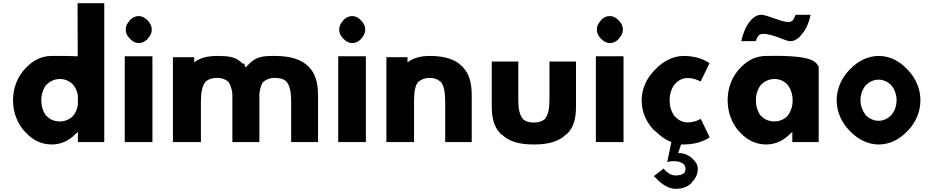

<svg xmlns="http://www.w3.org/2000/svg" viewBox="-20 -887 5865 1208"><path d="M273 -355H274C295 -377 325 -390 357 -390C389 -390 419 -377 441 -353C454 -337 466 -313 470 -286V-285V-228V-227C466 -200 455 -177 441 -159C421 -137 390 -123 357 -123C324 -123 295 -134 273 -157H272L270 -159C252 -183 240 -216 240 -256C240 -295 252 -328 271 -353ZM636 -866 635 -867H469L468 -866L469 -533H460H459C398 -536 332 -535 306 -535C242 -535 190 -508 147 -464L139 -456C91 -406 62 -335 62 -256C62 -177 91 -107 138 -57L146 -49C188 -5 241 22 306 22C366 22 417 -5 453 -42L470 -57V6L471 7H635L636 6Z M802 -639C815 -626 833 -616 853 -616C872 -616 890 -624 904 -637L911 -645V-646C925 -660 935 -679 935 -701C935 -723 925 -742 911 -756L904 -763C891 -776 873 -786 853 -786C834 -786 816 -778 802 -765L795 -757V-756C781 -742 771 -723 771 -701C771 -679 781 -660 795 -646ZM938 7 939 6V-532L938 -533H766L765 -532V6L766 7Z M1509 -485 1503 -490C1462 -531 1415 -535 1345 -535C1288 -535 1246 -523 1216 -505L1202 -494V-526L1201 -527H1069L1068 -526V6L1069 7H1243L1244 6V-246C1244 -305 1252 -346 1273 -373C1290 -388 1316 -397 1345 -397C1374 -397 1398 -389 1416 -373C1430 -355 1438 -329 1442 -297V6L1443 7H1611L1612 6V-297C1616 -329 1622 -354 1637 -373H1638C1656 -388 1680 -397 1709 -397C1738 -397 1765 -391 1783 -373C1804 -347 1812 -305 1812 -246V6L1813 7H1980L1981 6V-287C1981 -368 1963 -425 1926 -462V-463L1924 -466L1920 -470H1919C1876 -513 1808 -535 1709 -535C1635 -535 1593 -533 1543 -481L1538 -476C1538 -476 1536 -473 1534 -471L1526 -463L1520 -474L1517 -477H1519V-487H1509ZM1511 -478Z M2145 -639C2158 -626 2176 -616 2196 -616C2215 -616 2233 -624 2247 -637L2254 -645V-646C2268 -660 2278 -679 2278 -701C2278 -723 2268 -742 2254 -756L2247 -763C2234 -776 2216 -786 2196 -786C2177 -786 2159 -778 2145 -765L2138 -757V-756C2124 -742 2114 -723 2114 -701C2114 -679 2124 -660 2138 -646ZM2281 7 2282 6V-532L2281 -533H2109L2108 -532V6L2109 7Z M2585 -246C2585 -304 2590 -346 2612 -373L2614 -374H2615C2632 -388 2655 -397 2684 -397C2712 -397 2733 -389 2750 -374H2752L2753 -373C2774 -347 2781 -305 2781 -246V6L2782 7H2947L2948 6V-287C2948 -368 2930 -426 2893 -463V-464L2891 -467L2887 -471H2886C2843 -514 2779 -535 2684 -535C2628 -535 2588 -523 2559 -505L2544 -495V-526L2543 -527H2412L2411 -526V6L2412 7H2584L2585 6Z M3075 -500 3074 -499V-216C3074 -141 3090 -89 3124 -52V-54V-51L3127 -48L3134 -42H3135L3137 -41C3180 2 3244 22 3339 22C3434 22 3498 2 3541 -41L3543 -42H3544L3551 -48L3553 -50V-54V-50C3588 -87 3604 -140 3604 -216V-499L3603 -500H3438L3437 -499V-259C3437 -204 3430 -166 3409 -140L3408 -138C3391 -123 3368 -116 3339 -116C3310 -116 3288 -122 3270 -138L3269 -140C3248 -166 3241 -204 3241 -259V-499L3240 -500ZM3125 -49H3124V-57V-56ZM3128 -53H3127ZM3551 -53H3550ZM3554 -49H3553V-55Z M3766 -639C3779 -626 3797 -616 3817 -616C3836 -616 3854 -624 3868 -637L3875 -645V-646C3889 -660 3899 -679 3899 -701C3899 -723 3889 -742 3875 -756L3868 -763C3855 -776 3837 -786 3817 -786C3798 -786 3780 -778 3766 -765L3759 -757V-756C3745 -742 3735 -723 3735 -701C3735 -679 3745 -660 3759 -646ZM3902 7 3903 6V-532L3902 -533H3730L3729 -532V6L3730 7Z M4389 -139C4377 -132 4346 -117 4306 -117C4276 -117 4251 -129 4228 -153H4227L4225 -155C4205 -181 4193 -216 4193 -257C4193 -296 4205 -332 4226 -358L4227 -360H4228C4249 -383 4276 -396 4306 -396C4345 -396 4373 -382 4388 -374C4407 -412 4425 -451 4444 -489C4444 -489 4390 -535 4282 -535C4215 -535 4151 -502 4102 -449L4095 -442C4048 -393 4017 -328 4017 -255C4017 -186 4044 -123 4088 -75V-77V-75C4089 -74 4090 -72 4091 -71L4098 -65H4099L4101 -64C4131 -34 4163 -10 4197 4L4204 8L4178 133C4186 130 4200 127 4221 127C4248 127 4269 134 4283 147L4285 149V150C4294 162 4297 181 4287 198V199L4285 201C4273 211 4255 217 4231 217C4200 217 4177 197 4163 183C4160 179 4158 176 4156 173L4094 221C4095 223 4099 226 4103 230L4111 238C4135 262 4178 301 4231 301C4276 301 4307 287 4328 267V266L4337 256V255C4359 233 4370 205 4370 175C4370 151 4360 135 4346 121L4339 113C4318 91 4286 78 4259 76H4247L4265 22H4282C4383 22 4437 -18 4445 -23ZM4089 -70H4088V-79V-78ZM4092 -74 4091 -75ZM4259 76Z M5011 -655 5019 -664V-665C5059 -705 5076 -772 5080 -794H4987L4984 -791C4983 -786 4979 -774 4969 -761V-760L4967 -758C4962 -754 4952 -748 4941 -748C4898 -748 4804 -794 4771 -794C4746 -794 4728 -783 4711 -767L4703 -758C4665 -718 4649 -650 4644 -628H4733L4736 -631C4737 -636 4740 -646 4751 -660V-661L4752 -663C4758 -669 4770 -674 4781 -674C4845 -674 4920 -628 4951 -628C4976 -628 4994 -639 5011 -655ZM5121 -483 5113 -492C5064 -543 4859 -535 4801 -535C4737 -535 4686 -509 4643 -465L4635 -457C4587 -407 4558 -335 4558 -256C4558 -177 4587 -105 4634 -56L4641 -49C4683 -5 4736 22 4801 22C4861 22 4912 -5 4948 -42L4965 -57V6L4966 7H5130L5131 6V-462C5131 -471 5127 -475 5121 -482ZM4769 -355H4770C4791 -377 4821 -390 4853 -390C4884 -390 4913 -378 4935 -354C4954 -329 4967 -296 4967 -256C4967 -219 4956 -185 4936 -159C4916 -137 4885 -123 4853 -123C4820 -123 4791 -134 4769 -157H4768L4766 -159C4748 -183 4736 -216 4736 -256C4736 -295 4748 -328 4767 -353ZM5012 -656 5011 -655ZM4710 -766 4711 -767ZM5113 -488V-487Z M5425 -348C5445 -371 5477 -386 5508 -386C5539 -386 5569 -371 5590 -348C5609 -323 5621 -292 5621 -256C5621 -221 5609 -190 5590 -165C5569 -142 5539 -127 5508 -127C5477 -127 5447 -141 5425 -165C5407 -189 5394 -221 5394 -256C5394 -290 5405 -323 5425 -348ZM5329 -61C5378 -10 5440 22 5509 22C5577 22 5638 -9 5686 -59L5693 -66C5741 -116 5771 -184 5771 -256C5771 -328 5741 -396 5693 -446L5685 -454C5637 -504 5577 -535 5509 -535C5441 -535 5379 -504 5330 -453L5322 -445C5274 -395 5244 -328 5244 -256C5244 -184 5275 -117 5322 -68Z"/></svg>

Font: Hussar Woodtype
Style: SeBd
Weight: 900
Foundry: Cannot Into Space Fonts
Version: Version 1.07